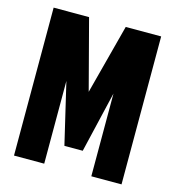

<svg xmlns="http://www.w3.org/2000/svg" viewBox="-106 -800 812 890"><g transform="rotate(15 300.0 -355.0)"><path d="M256 -104 187 -397V0H42V-710H212L300 -375L388 -710H558V0H413V-397L344 -104Z"/></g></svg>

Font: Geist Mono ExtraBold
Style: Regular
Weight: 800
Monospace: yes
Designer: Basement.studio, Andrés Briganti, Mateo Zaragoza
Foundry: Basement.studio, Vercel, Andrés Briganti, Guido Ferreyra, Mateo Zaragoza
Version: Version 1.500; ttfautohint (v1.8.4.7-5d5b)